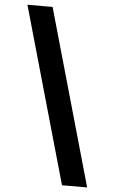

<svg xmlns="http://www.w3.org/2000/svg" viewBox="-63 -865 626 1049"><g transform="rotate(5 250.0 -340.0)"><path d="M318 143 44 -823H182L456 143Z"/></g></svg>

Font: Iosevka Curly Heavy
Style: Regular
Weight: 900
Monospace: yes
Designer: Belleve Invis
Foundry: Belleve Invis
Version: Version 22.1.2; ttfautohint (v1.8.4)